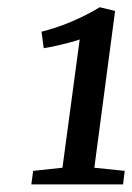

<svg xmlns="http://www.w3.org/2000/svg" viewBox="-20 -920 356 518"><path d="M69.5 -459 148.5 -467.5 195 -813.5Q183.5 -809.5 166.8 -805Q150 -800.5 132 -796.5Q114 -792.5 98 -790L92 -834.5Q110.5 -839 132.2 -846.2Q154 -853.5 175.5 -862.8Q197 -872 216.2 -882Q235.5 -892 249 -900.5L290.5 -890.5L234.5 -467.5L316.5 -459L312 -422.5H64.5Z"/></svg>

Font: Merriweather 36pt Medium
Style: Italic
Weight: 500
Italic angle: -7.8°
Version: Version 2.101